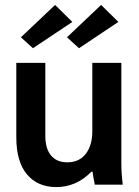

<svg xmlns="http://www.w3.org/2000/svg" viewBox="-20 -758 569 788"><path d="M358.9 -219.2V-500H478V-91.8Q478 -44.9 483.9 0H369.1Q362.3 -32.7 359.9 -53.2H355Q293.5 9.8 210.9 9.8Q134.8 9.8 90.8 -42.2Q46.9 -94.2 46.9 -194.8V-500H166V-201.2Q166 -147.9 189.5 -119.9Q212.9 -91.8 255.9 -91.8Q305.7 -91.8 332.3 -127Q358.9 -162.1 358.9 -219.2ZM115.2 -560.1 65.9 -605 206.1 -737.8 276.9 -668ZM304.2 -560.1 254.9 -605 395 -737.8 465.8 -668Z"/></svg>

Font: LT Hoop SemBd
Style: Regular
Weight: 600
Designer: Daniel Lyons
Foundry: LyonsType
Version: Version 1.000